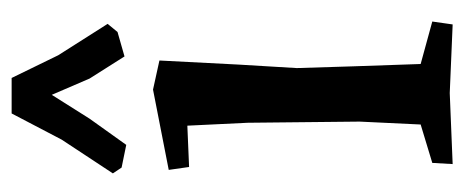

<svg xmlns="http://www.w3.org/2000/svg" viewBox="-254 -539 798 330"><g transform="rotate(-90 145.0 -374.0)"><path d="M199 -363 193 -263 196 -166 200 -50 273 -30 268 5 150 0 28 5 30 -30 96 -50 101 -155 99 -347 94 -451 23 -448 18 -483 156 -510 206 -499ZM255 -571 213 -559 175 -619 147 -684 106 -619 61 -556 22 -564 12 -579 70 -667 115 -753H176L215 -673L269 -588Z"/></g></svg>

Font: Alike Angular
Style: Regular
Weight: 400
Designer: Sveta Sebyakina
Foundry: Cyreal (www.cyreal.org)
Version: Version 1.300; ttfautohint (v1.8.4.7-5d5b)